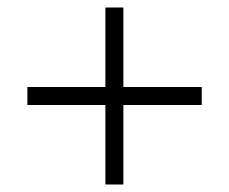

<svg xmlns="http://www.w3.org/2000/svg" viewBox="-20 -609 611 512"><path d="M309 -377H518V-329H309V-117H261V-329H53V-377H261V-589H309Z"/></svg>

Font: Noto Sans Myanmar Light
Style: Regular
Weight: 300
Designer: Monotype Design Team
Foundry: Monotype Imaging Inc.
Version: Version 2.107; ttfautohint (v1.8.4.7-5d5b)